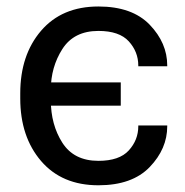

<svg xmlns="http://www.w3.org/2000/svg" viewBox="-20 -548 561 583"><path d="M41.5 -249V-264.6Q41.5 -380.9 104.7 -454.6Q168 -528.3 278.8 -528.3Q381.3 -528.3 434.6 -472.9Q487.8 -417.5 487.8 -349.1V-346.7H399.9V-349.1Q399.9 -390.6 371.1 -422.4Q342.3 -454.1 278.8 -454.1Q204.6 -454.1 169.4 -399.2Q134.3 -344.2 134.3 -275.4V-244.1Q134.3 -169.4 169.4 -114.5Q204.6 -59.6 278.8 -59.6Q342.3 -59.6 371.1 -91.3Q399.9 -123 399.9 -164.6V-167H487.8V-164.6Q487.8 -96.2 434.6 -40.8Q381.3 14.6 278.8 14.6Q168 14.6 104.7 -59.1Q41.5 -132.8 41.5 -249ZM88.4 -297.9H346.7V-227.1H88.4Z"/></svg>

Font: RobotoFlex
Style: Regular
Weight: 400
Designer: Berlow after Robertson
Foundry: Google
Version: Version 2.136